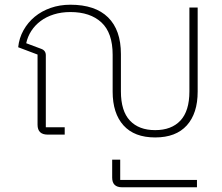

<svg xmlns="http://www.w3.org/2000/svg" viewBox="-20 -570 942 813"><path d="M637 12Q549 12 503 -39Q457 -90 457 -182V-338Q457 -431 409.5 -475Q362 -519 278 -519Q240 -519 208 -509Q176 -499 152 -481Q128 -463 112.5 -439Q97 -415 91 -387L155 -363Q174 -356 174 -336V-31H254V0H182Q139 0 139 -42V-339L57 -370Q61 -409 79.5 -442Q98 -475 127 -499Q156 -523 194.5 -536.5Q233 -550 278 -550Q383 -550 437.5 -496.5Q492 -443 492 -341V-183Q492 -100 530 -59.5Q568 -19 637 -19Q706 -19 744 -59.5Q782 -100 782 -183V-538H817V-182Q817 -90 771 -39Q725 12 637 12ZM497 223Q455 223 455 182V106H489V192H814V223Z"/></svg>

Font: IBM Plex Sans Thai ExtLt
Style: Regular
Weight: 200
Designer: Mike Abbink, Paul van der Laan, Pieter van Rosmalen, Ben Mitchell, Mark Frömberg
Foundry: Bold Monday
Version: Version 1.2